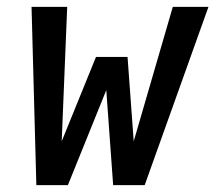

<svg xmlns="http://www.w3.org/2000/svg" viewBox="-20 -540 640 560"><path d="M86 0 72 -520H176L160 -128L260 -374H352L370 -128L484 -520H588L402 0H310L290 -277L178 0Z"/></svg>

Font: Iosevka Semibold Extended
Style: Italic
Weight: 600
Width: 7
Italic angle: -9°
Monospace: yes
Designer: Belleve Invis
Foundry: Belleve Invis
Version: Version 32.5.0; ttfautohint (v1.8.4)